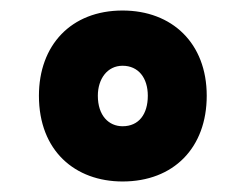

<svg xmlns="http://www.w3.org/2000/svg" viewBox="-20 -601 453 365"><path d="M213 -256C310 -256 373 -320 373 -419C373 -519 307 -581 213 -581C115 -581 54 -515 54 -419C54 -314 123 -256 213 -256ZM213 -361C187 -361 166 -381 166 -419C166 -451 184 -476 213 -476C243 -476 261 -453 261 -419C261 -384 244 -361 213 -361Z"/></svg>

Font: Noto Sans Condensed Black
Style: Italic
Weight: 900
Width: 3
Italic angle: -12°
Designer: Monotype Design Team
Foundry: Monotype Imaging Inc.
Version: Version 2.013